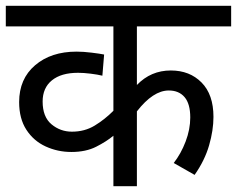

<svg xmlns="http://www.w3.org/2000/svg" viewBox="-20 -642 817 662"><path d="M777 -551H452V-349Q500 -399 569 -399Q634 -399 675 -357.5Q716 -316 716 -239Q716 -193 701 -141Q686 -89 651 -39L579 -80Q604 -112 620 -154Q636 -196 636 -237Q636 -284 616.5 -307Q597 -330 562 -330Q508 -330 452 -258V0H371V-174Q347 -154 311.5 -136Q276 -118 226 -118Q179 -118 137.5 -137Q96 -156 71 -194.5Q46 -233 46 -290Q46 -370 101 -417Q156 -464 244 -464Q267 -464 295.5 -460.5Q324 -457 339 -454L333 -381Q317 -385 292.5 -388Q268 -391 249 -391Q191 -391 159 -365Q127 -339 127 -292Q127 -239 157.5 -213.5Q188 -188 228 -188Q272 -188 306.5 -209Q341 -230 371 -260V-551H0V-622H777Z"/></svg>

Font: RS Noto Sans
Style: Regular
Weight: 400
Designer: Monotype Design Team
Foundry: Monotype Imaging Inc.
Version: Version 3.10